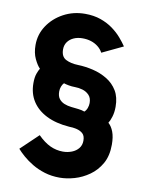

<svg xmlns="http://www.w3.org/2000/svg" viewBox="-89 -778 710 930"><g transform="rotate(10 266.0 -313.5)"><path d="M491 -113Q491 -58 469.5 -20Q448 18 414 42Q380 66 342 77Q304 88 269 88Q229 88 195 77.5Q161 67 133.5 50.5Q106 34 85.5 16Q65 -2 53 -16L139 -98Q170 -67 200 -53Q230 -39 263 -39Q286 -39 306.5 -47Q327 -55 339.5 -70.5Q352 -86 352 -108Q352 -132 340 -143Q328 -154 309.5 -158.5Q291 -163 272 -163Q206 -168 160 -191Q114 -214 89.5 -252Q65 -290 65 -341Q65 -370 71.5 -388Q78 -406 84 -415Q70 -429 56.5 -457.5Q43 -486 43 -525Q43 -577 71.5 -620Q100 -663 148 -689Q196 -715 254 -715Q297 -715 331 -703Q365 -691 391 -672Q417 -653 435.5 -631.5Q454 -610 466 -592L363 -543Q354 -560 338.5 -572Q323 -584 304 -590Q285 -596 262 -596Q238 -596 219 -587.5Q200 -579 189 -563.5Q178 -548 178 -527Q178 -491 202.5 -478.5Q227 -466 262 -465Q299 -464 337 -455Q375 -446 407 -426.5Q439 -407 458 -375.5Q477 -344 477 -297Q477 -269 470 -247Q463 -225 456 -215Q472 -201 481.5 -176Q491 -151 491 -113ZM332 -248Q341 -256 345.5 -268.5Q350 -281 350 -293Q350 -318 336.5 -332Q323 -346 304 -351.5Q285 -357 267 -357Q251 -357 235 -360Q219 -363 211 -366Q204 -359 199.5 -347.5Q195 -336 195 -323Q195 -300 205 -287Q215 -274 231 -267.5Q247 -261 265.5 -259Q284 -257 301.5 -255Q319 -253 332 -248Z"/></g></svg>

Font: YasnoRaleway
Style: Bold
Weight: 700
Designer: Matt McInerney, Pablo Impallari, Rodrigo Fuenzalida
Foundry: Matt McInerney, Pablo Impallari, Rodrigo Fuenzalida
Version: Version 4.026